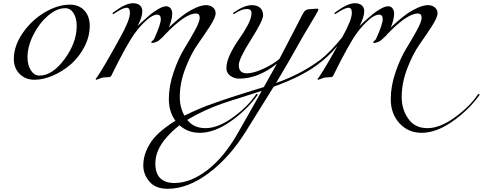

<svg xmlns="http://www.w3.org/2000/svg" viewBox="-20 -480 3002 1194"><path d="M414 -451Q471 -451 504.5 -415Q538 -379 538 -319Q538 -253 505.5 -190Q473 -127 423 -82.5Q373 -38 311.5 -11Q250 16 194 16Q138 16 102 -20.5Q66 -57 66 -113Q66 -195 121.5 -275Q177 -355 258 -403Q339 -451 414 -451ZM385 -429Q332 -429 277 -381Q222 -333 186.5 -261.5Q151 -190 151 -124Q151 -75 172 -42.5Q193 -10 225 -10Q306 -10 381.5 -112.5Q457 -215 457 -318Q457 -367 437.5 -398Q418 -429 385 -429Z M865 -411Q865 -373 836 -319Q837 -320 867 -347.5Q897 -375 916.5 -391Q936 -407 965 -424Q994 -441 1014 -441Q1031 -441 1041 -428Q1051 -415 1051 -394Q1051 -377 1045.5 -355.5Q1040 -334 1035 -321L1030 -308Q1036 -314 1045.5 -323.5Q1055 -333 1083.5 -357Q1112 -381 1139 -399.5Q1166 -418 1200.5 -433Q1235 -448 1262 -448Q1287 -448 1304 -434Q1321 -420 1321 -398Q1321 -372 1286 -317.5Q1251 -263 1209.5 -204.5Q1168 -146 1133 -55.5Q1098 35 1098 124Q1098 200 1139 258.5Q1180 317 1258 317Q1335 317 1427 251Q1519 185 1570 110Q1574 104 1578 104Q1582 104 1582 108Q1582 110 1580 114Q1510 209 1410.5 277.5Q1311 346 1222 346Q1139 346 1084.5 287Q1030 228 1030 136Q1030 55 1060 -32Q1090 -119 1126 -177.5Q1162 -236 1192 -290.5Q1222 -345 1222 -370Q1222 -396 1198 -396Q1132 -396 1008 -267Q1007 -265 1000.5 -258.5Q994 -252 992 -250Q990 -248 984 -242.5Q978 -237 975 -234.5Q972 -232 966.5 -227.5Q961 -223 956.5 -221.5Q952 -220 946.5 -217.5Q941 -215 935.5 -214Q930 -213 924 -213Q921 -213 921 -216Q921 -222 929 -227.5Q937 -233 939 -239Q980 -329 980 -361Q980 -389 957 -389Q931 -389 893.5 -356.5Q856 -324 822 -278Q773 -214 672 -9Q669 -2 659.5 -0.5Q650 1 636 1Q622 1 613 4L580 16Q575 16 575 11Q575 10 576 8.5Q577 7 579.5 4.5Q582 2 584 -1Q628 -65 728 -248Q788 -355 788 -400Q788 -432 768 -432Q745 -432 694 -398Q685 -392 684 -392Q680 -392 680 -396Q680 -400 686 -404Q761 -460 806 -460Q835 -460 850 -446.5Q865 -433 865 -411Z M1608 85Q1573 97 1486 124Q1399 151 1357 166Q1247 205 1157.5 258Q1068 311 1007 385Q946 459 946 536Q946 658 1065 658Q1165 658 1270.5 577Q1376 496 1464 339Q1544 199 1608 85ZM1980 -98Q1877 -11 1682 59L1511 334Q1410 497 1279.5 595.5Q1149 694 1022 694Q947 694 909 649Q871 604 871 549Q871 503 889 459.5Q907 416 934.5 382.5Q962 349 1004.5 316.5Q1047 284 1086.5 261Q1126 238 1178.5 214.5Q1231 191 1268 177Q1305 163 1352 147Q1410 127 1509 96Q1608 65 1621 61L1702 -84Q1586 9 1467 9Q1437 9 1412.5 -8.5Q1388 -26 1388 -56Q1388 -96 1412.5 -146Q1437 -196 1466 -236Q1495 -276 1519.5 -321.5Q1544 -367 1544 -398Q1544 -424 1516 -424Q1483 -424 1444 -398Q1435 -392 1434 -392Q1430 -392 1430 -396Q1430 -400 1436 -404Q1500 -448 1546 -448Q1578 -448 1597 -432Q1616 -416 1616 -384Q1616 -352 1540.5 -233Q1465 -114 1465 -75Q1465 -24 1515 -24Q1556 -24 1617 -52Q1678 -80 1718 -114L1826 -322Q1834 -337 1843.5 -356Q1853 -375 1857.5 -384Q1862 -393 1868.5 -403Q1875 -413 1882 -417Q1889 -421 1898 -422Q1938 -426 1954 -426Q1960 -426 1960 -420Q1960 -416 1945 -390Q1930 -364 1905.5 -323.5Q1881 -283 1870 -264Q1762 -72 1697 36Q1853 -19 1972 -108Q2034 -156 2108 -248Q2112 -254 2116 -254Q2120 -254 2120 -250Q2120 -248 2118 -244Q2050 -152 1980 -98Z M2245 -411Q2245 -373 2216 -319Q2217 -320 2247 -347.5Q2277 -375 2296.5 -391Q2316 -407 2345 -424Q2374 -441 2394 -441Q2411 -441 2421 -428Q2431 -415 2431 -394Q2431 -377 2425.5 -355.5Q2420 -334 2415 -321L2410 -308Q2416 -314 2425.5 -323.5Q2435 -333 2463.5 -357Q2492 -381 2519 -399.5Q2546 -418 2580.5 -433Q2615 -448 2642 -448Q2667 -448 2684 -434Q2701 -420 2701 -398Q2701 -372 2666 -317.5Q2631 -263 2589.5 -204.5Q2548 -146 2513 -55.5Q2478 35 2478 124Q2478 200 2519 258.5Q2560 317 2638 317Q2715 317 2807 251Q2899 185 2950 110Q2954 104 2958 104Q2962 104 2962 108Q2962 110 2960 114Q2890 209 2790.5 277.5Q2691 346 2602 346Q2519 346 2464.5 287Q2410 228 2410 136Q2410 55 2440 -32Q2470 -119 2506 -177.5Q2542 -236 2572 -290.5Q2602 -345 2602 -370Q2602 -396 2578 -396Q2512 -396 2388 -267Q2387 -265 2380.5 -258.5Q2374 -252 2372 -250Q2370 -248 2364 -242.5Q2358 -237 2355 -234.5Q2352 -232 2346.5 -227.5Q2341 -223 2336.5 -221.5Q2332 -220 2326.5 -217.5Q2321 -215 2315.5 -214Q2310 -213 2304 -213Q2301 -213 2301 -216Q2301 -222 2309 -227.5Q2317 -233 2319 -239Q2360 -329 2360 -361Q2360 -389 2337 -389Q2311 -389 2273.5 -356.5Q2236 -324 2202 -278Q2153 -214 2052 -9Q2049 -2 2039.5 -0.5Q2030 1 2016 1Q2002 1 1993 4L1960 16Q1955 16 1955 11Q1955 10 1956 8.5Q1957 7 1959.5 4.5Q1962 2 1964 -1Q2008 -65 2108 -248Q2168 -355 2168 -400Q2168 -432 2148 -432Q2125 -432 2074 -398Q2065 -392 2064 -392Q2060 -392 2060 -396Q2060 -400 2066 -404Q2141 -460 2186 -460Q2215 -460 2230 -446.5Q2245 -433 2245 -411Z"/></svg>

Font: Miama Nueva
Style: Medium
Weight: 400
Italic angle: -28°
Version: Version 1.0